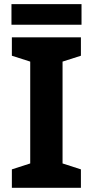

<svg xmlns="http://www.w3.org/2000/svg" viewBox="-20 -891 441 911"><path d="M363.9 0H36.3V-87.4L123.4 -115.5V-598.7L36.3 -626.6V-714H363.9V-626.6L276.8 -598.7V-115.5L363.9 -87.4ZM366.8 -871.5V-773.6H34.4V-871.5Z"/></svg>

Font: Noto Sans Khmer
Style: Regular
Weight: 400
Designer: Danh Hong and the Monotype Design Team
Foundry: Monotype Imaging Inc.
Version: Version 2.003